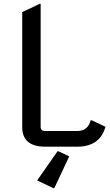

<svg xmlns="http://www.w3.org/2000/svg" viewBox="-20 -777 581 1017"><path d="M219.7 0Q97.7 0 97.7 -104.5V-712.9L190.4 -756.8H195.3V-104.5Q195.3 -83 219.7 -83H388.2Q445.8 -83 460.4 -140.1H465.3L538.6 -105.5Q509.3 0 388.2 0ZM267.6 219.7H262.7L176.8 178.7L284.7 24.4H289.6L346.7 51.3Z"/></svg>

Font: Nova Oval
Style: Book
Weight: 400
Version: Version 2.000